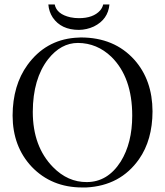

<svg xmlns="http://www.w3.org/2000/svg" viewBox="-20 -825 735 855"><path d="M467.3 -805.2Q461.4 -738.3 397.9 -707Q366.2 -692.4 331.5 -691.9Q252.4 -691.9 214.8 -747.1Q197.8 -772.9 195.3 -805.2H223.6Q232.4 -761.7 293.5 -748Q312 -744.1 331.5 -744.1Q395 -744.1 425.8 -778.3Q436.5 -791 439.5 -805.2ZM327.1 -633.8Q251.5 -633.8 194.3 -561.5Q126.5 -474.1 126 -327.1Q126 -172.9 215.8 -81.1Q281.7 -13.7 366.2 -14.2Q459.5 -14.2 517.6 -105.5Q568.8 -188 568.8 -310.1Q568.8 -480.5 476.1 -571.8Q412.1 -633.3 327.1 -633.8ZM659.2 -329.1Q658.7 -201.2 599.1 -116.2Q516.1 2 364.3 9.8Q355 10.3 346.2 9.8Q209.5 9.8 121.1 -82.5Q36.6 -172.4 36.1 -310.1Q36.6 -445.3 102.5 -536.1Q182.1 -645.5 313 -656.7Q326.7 -657.7 339.8 -658.2Q488.8 -658.2 578.1 -559.1Q658.7 -468.8 659.2 -329.1Z"/></svg>

Font: Linux Libertine Display O
Style: Regular
Weight: 400
Designer: Philipp H. Poll
Foundry: Philipp H. Poll
Version: Version 5.0.9